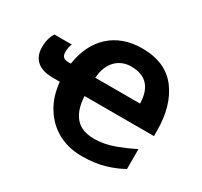

<svg xmlns="http://www.w3.org/2000/svg" viewBox="-158 -928 1202 1141"><g transform="rotate(30 443.0 -357.5)"><path d="M514.2 -725.1C333.5 -725.1 217.3 -613.8 190.9 -434.1H170.9C137.7 -434.1 127.9 -454.1 127.9 -477.1C127.9 -487.8 128.9 -499.5 131.3 -511.7C133.8 -523.9 136.7 -531.7 141.1 -535.2H20C2 -506.3 -6.8 -473.1 -6.8 -435.1C-6.8 -356.4 40 -308.1 139.2 -308.1H188C193.8 -244.1 211.4 -188 241.2 -140.6C299.8 -44.9 397.5 9.8 521 9.8C582 9.8 635.7 2.4 681.6 -11.7C727.1 -25.9 764.2 -42 793 -59.1V-194.8C761.2 -178.7 721.7 -161.6 675.3 -143.6C628.4 -125.5 580.6 -116.2 532.2 -116.2C474.1 -116.2 431.2 -133.3 403.3 -167C375.5 -200.7 360.4 -248 357.9 -308.1H834V-342.8C834 -458.5 807.6 -550.8 754.4 -620.6C701.2 -690.4 621.1 -725.1 514.2 -725.1ZM511.2 -599.1C616.2 -599.1 663.6 -538.1 666 -434.1H358.9C364.7 -540 428.7 -599.1 511.2 -599.1Z"/></g></svg>

Font: Avrile Sans
Style: Bold
Weight: 700
Designer: Monotype Design Team, Google (font), Stefan Peev (BGR Cyrillic), Cristiano Sobral (main changes)
Foundry: The Avrile Sans Project Authors
Version: Version 3.110